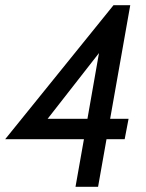

<svg xmlns="http://www.w3.org/2000/svg" viewBox="-40 -720 563 740"><path d="M251 0 283.5 -183.5H-20L397.5 -700H462L384.5 -262H455.5L440.5 -183.5H370.5L338 0ZM143.5 -262H297L341.5 -515.5Z"/></svg>

Font: Cabin Condensed
Style: Italic
Weight: 400
Width: 3
Italic angle: -10°
Designer: Pablo Impallari
Foundry: Pablo Impallari. http://www.impallari.com Igino Marini. http://www.ikern.com
Version: Version 3.001; ttfautohint (v1.8.3)